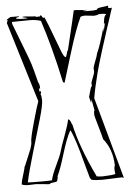

<svg xmlns="http://www.w3.org/2000/svg" viewBox="-52 -760 549 799"><g transform="rotate(-5 222.5 -360.0)"><path d="M67 -6 36 -5Q16 -5 7 -10Q8 -23 16 -47.5Q24 -72 26 -85L27 -84L56 -154Q63 -176 62 -181Q61 -196 80 -263.5Q99 -331 106 -349L4 -684Q6 -692 9 -695Q8 -696 4 -696Q6 -700 13 -703.5Q20 -707 21 -708H57Q55 -704 49.5 -704Q44 -704 44 -699Q59 -696 75 -696Q91 -696 91 -698L70 -703V-704Q71 -705 82 -705L116 -702Q123 -702 124 -703Q125 -699 130 -699L138 -700Q142 -700 143 -699L145 -704Q150 -704 152 -698.5Q154 -693 157.5 -693Q161 -693 162 -694Q175 -665 192 -618.5Q209 -572 219 -547Q229 -522 235 -522Q238 -522 241 -534Q244 -546 247 -552L246 -544Q285 -706 286 -713H297L333 -710Q340 -710 341 -711Q339 -708 331.5 -708Q324 -708 321 -707Q335 -705 336 -705H367Q368 -705 382 -707L384 -711Q391 -715 407 -716.5Q423 -718 429 -720L430 -715L428 -712Q434 -709 437 -709Q440 -709 441.5 -709.5Q443 -710 445 -710Q379 -511 362.5 -447.5Q346 -384 339 -341L433 0L425 -3L344 0Q315 0 298 -4L292 -12Q285 -35 274 -77Q248 -176 230 -215H227Q210 -184 191 -121Q172 -58 158 -30Q159 -30 159 -26Q159 -22 158 -21L157 -22Q157 -11 152.5 -9Q148 -7 138.5 -6.5Q129 -6 121 -1ZM346 -14 380 -16H381L399 -19Q397 -33 397 -40.5Q397 -48 400 -56Q398 -123 361 -168Q358 -182 345.5 -225Q333 -268 333 -271V-278Q333 -288 335 -290L336 -289L327 -338Q327 -329 324 -324L318 -348Q320 -353 324 -370Q328 -387 334 -394Q333 -395 333 -402.5Q333 -410 340.5 -427Q348 -444 348 -453Q348 -462 347 -463Q348 -474 356.5 -494.5Q365 -515 367 -526Q381 -555 402 -630V-612L410 -647L406 -648Q407 -652 408 -660Q410 -680 419 -684Q415 -688 405 -688H390Q377 -683 368 -683L330 -687Q321 -687 312 -684Q289 -637 257.5 -533.5Q226 -430 222 -417L220 -416Q219 -416 215 -420Q182 -573 146 -681Q125 -688 99.5 -688Q74 -688 54 -687.5Q34 -687 25 -687L26 -678Q37 -648 61 -587Q85 -526 92 -503Q99 -480 112 -428Q118 -418 118 -405V-400L113 -402Q113 -397 114 -392.5Q115 -388 115 -387L118 -390Q121 -388 121 -386L118 -377Q122 -369 122 -350Q122 -331 105.5 -273.5Q89 -216 66 -139.5Q43 -63 33 -16Q42 -15 83.5 -15Q125 -15 134 -16Q138 -37 157 -76.5Q176 -116 180.5 -133Q185 -150 201.5 -194Q218 -238 223 -263Q230 -261 233.5 -251Q237 -241 239 -239Q260 -143 321 -16Q337 -14 346 -14ZM380 -16 379 -18 381 -16Z"/></g></svg>

Font: Londrina Sketch
Style: Regular
Weight: 400
Designer: Marcelo Magalhaes
Foundry: Marcelo Magalhaes
Version: Version 1.001 2011